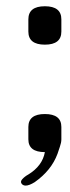

<svg xmlns="http://www.w3.org/2000/svg" viewBox="-20 -470 223 608"><path d="M122.1 -450.2Q174.3 -450.2 174.3 -408.7V-370.1Q174.3 -328.6 122.1 -328.6Q69.8 -328.6 69.8 -370.1V-408.7Q69.8 -450.2 122.1 -450.2ZM122.1 -108.9Q174.3 -108.9 174.3 -67.9V-28.8Q174.3 -18.6 169.7 -5.6Q165 7.3 162.1 17.1Q142.6 69.8 89.8 106.9Q72.3 117.7 61.5 117.7Q54.2 117.7 49.8 113.3Q46.4 109.9 46.4 106Q46.4 102.1 50.3 97.7Q58.1 88.9 69.8 82.5Q114.3 55.2 122.1 11.7Q69.8 11.7 69.8 -28.8V-67.9Q69.8 -108.9 122.1 -108.9Z"/></svg>

Font: Caudex
Style: Regular
Weight: 400
Version: Version 1.01